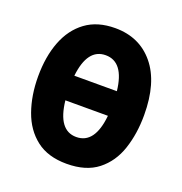

<svg xmlns="http://www.w3.org/2000/svg" viewBox="-108 -651 715 755"><g transform="rotate(20 250.0 -273.5)"><path d="M250 10Q172 10 123 -28Q74 -66 51 -131Q28 -196 28 -275Q28 -358 52.5 -421.5Q77 -485 126 -521Q175 -557 249 -557Q351 -557 411.5 -483.5Q472 -410 472 -274Q472 -196 450.5 -131.5Q429 -67 380 -28.5Q331 10 250 10ZM250 -444Q174 -444 161 -326H339Q326 -444 250 -444ZM250 -102Q327 -102 339 -223H161Q174 -102 250 -102Z"/></g></svg>

Font: Noto Sans Mono ExtraCondensed
Style: Bold
Weight: 700
Width: 2
Designer: Monotype Design Team
Foundry: Monotype Imaging Inc.
Version: Version 2.014